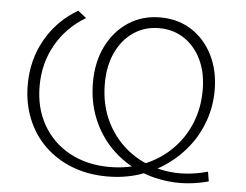

<svg xmlns="http://www.w3.org/2000/svg" viewBox="-51 -768 1072 836"><g transform="rotate(5 485.0 -349.5)"><path d="M446 5Q362 5 292.5 -22Q223 -49 172.5 -98Q122 -147 94.5 -215Q67 -283 67 -363Q67 -472 117.5 -561Q168 -650 258 -703L295 -674Q212 -625 165.5 -543.5Q119 -462 119 -362Q119 -266 161 -192.5Q203 -119 278.5 -78Q354 -37 453 -37Q535 -37 603.5 -65Q672 -93 722.5 -143Q773 -193 800.5 -260Q828 -327 828 -405Q828 -480 801.5 -536.5Q775 -593 727 -625.5Q679 -658 616 -658Q553 -658 504.5 -625Q456 -592 428.5 -533.5Q401 -475 401 -397Q401 -302 439.5 -226.5Q478 -151 545 -103Q612 -55 698.5 -41Q785 -27 882 -54L889 -12Q804 11 724 4Q644 -3 576 -34.5Q508 -66 457 -119Q406 -172 377.5 -243Q349 -314 349 -398Q349 -487 383 -556Q417 -625 477.5 -665Q538 -705 617 -705Q695 -705 754 -667Q813 -629 846.5 -562Q880 -495 880 -409Q880 -341 858.5 -278.5Q837 -216 797.5 -164.5Q758 -113 704.5 -75Q651 -37 585.5 -16Q520 5 446 5Z"/></g></svg>

Font: Modern
Style: Regular
Weight: 300
Designer: Julieta Ulanovsky
Foundry: Julieta Ulanovsky
Version: Version 8.000